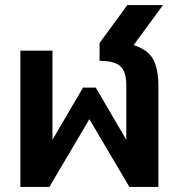

<svg xmlns="http://www.w3.org/2000/svg" viewBox="-20 -734 702 754"><path d="M60 -535H186V-185L306 -390H356L476 -185V-400Q476 -452 453 -473.5Q430 -495 371 -495V-565L480 -714H620L505 -557Q561 -539 581.5 -501Q602 -463 602 -397V0H488L331 -266L174 0H60Z"/></svg>

Font: Prompt Medium
Style: Regular
Weight: 500
Designer: Katatrad Team
Foundry: CadsonDemak
Version: Version 1.001